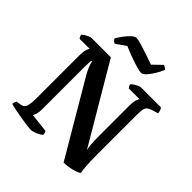

<svg xmlns="http://www.w3.org/2000/svg" viewBox="-238 -1083 1252 1252"><g transform="rotate(45 388.0 -457.0)"><path d="M241 0Q232 0 205 -3.5Q178 -7 145 -12.5Q112 -18 82.5 -24Q53 -30 38 -35Q38 -44 41.5 -52.5Q45 -61 48 -65L76 -69Q109 -73 116.5 -100Q124 -127 124 -182V-566Q124 -600 130 -620.5Q136 -641 142 -645H49Q46 -648 42 -655Q38 -662 37 -671Q43 -678 55 -685.5Q67 -693 79.5 -698.5Q92 -704 98 -704H278L596 -165Q591 -184 588.5 -214Q586 -244 586 -306V-562Q586 -598 592 -618Q598 -638 604 -643H504Q501 -646 497 -652.5Q493 -659 492 -669Q498 -676 510 -684Q522 -692 534.5 -698Q547 -704 553 -704H740Q745 -698 749.5 -687Q754 -676 754 -663L712 -651Q691 -644 680.5 -635Q670 -626 666.5 -608Q663 -590 663 -556V-195Q663 -132 666 -90Q669 -48 673 -33Q660 -22 637 -15Q614 -8 589.5 -4.5Q565 -1 546 0L257 -491Q235 -527 223.5 -555.5Q212 -584 210 -598H204Q203 -592 202 -576Q201 -560 201 -532V-146Q201 -120 195.5 -102.5Q190 -85 185 -78L316 -63Q318 -60 321 -52.5Q324 -45 324 -35Q308 -20 282.5 -10Q257 0 241 0ZM489 -771Q475 -771 442.5 -780.5Q410 -790 372 -804Q334 -818 302 -832L233 -784Q227 -786 219.5 -792Q212 -798 208 -809Q221 -831 239 -855Q257 -879 275.5 -895.5Q294 -912 308 -912Q322 -912 354.5 -902.5Q387 -893 426 -879.5Q465 -866 497 -855L558 -914Q574 -908 586 -896Q575 -869 557.5 -840Q540 -811 521.5 -791Q503 -771 489 -771Z"/></g></svg>

Font: Texturina 72pt
Style: Bold
Weight: 700
Designer: Guillermo Torres Carreño
Foundry: Omnibus-Type
Version: Version 1.002; ttfautohint (v1.8.3)